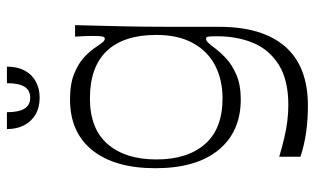

<svg xmlns="http://www.w3.org/2000/svg" viewBox="-202 -524 932 569"><g transform="rotate(-90 264.5 -239.0)"><path d="M236 207Q197 207 159.5 202Q122 197 85 185V122Q112 130 139 136.5Q166 143 191 146Q216 149 238 149Q312 149 357 121Q402 93 422 45.5Q442 -2 442 -62Q442 -81 441 -88Q440 -95 435 -95Q430 -95 424.5 -90Q419 -85 407 -69Q396 -54 377 -36Q358 -18 328 -5Q298 8 255 8Q159 8 105 -58Q51 -124 51 -245Q51 -365 104 -431.5Q157 -498 255 -498Q301 -498 331.5 -485.5Q362 -473 381 -455Q400 -437 410 -421Q421 -405 425.5 -400Q430 -395 435 -395Q440 -395 441.5 -402.5Q443 -410 443 -431Q443 -440 442.5 -454Q442 -468 441 -483H475Q474 -435 472.5 -381.5Q471 -328 470.5 -278Q470 -228 470 -191Q470 -163 470 -144.5Q470 -126 470 -106.5Q470 -87 470 -55Q470 72 411.5 139.5Q353 207 236 207ZM258 -46Q313 -46 355.5 -68Q398 -90 422 -134Q446 -178 446 -242Q446 -339 398.5 -389Q351 -439 258 -439Q168 -439 122.5 -386.5Q77 -334 77 -242Q77 -150 122.5 -98Q168 -46 258 -46ZM260 -588Q231 -588 210.5 -600Q190 -612 178.5 -633.5Q167 -655 167 -685H217Q217 -650 227.5 -633Q238 -616 260 -616Q282 -616 292.5 -633Q303 -650 303 -685H352Q352 -655 341 -633.5Q330 -612 309 -600Q288 -588 260 -588Z"/></g></svg>

Font: Ojuju
Style: Regular
Weight: 400
Designer: Chisaokwu Joboson, Mirko Velimirovic
Foundry: Udi Foundry
Version: Version 1.000